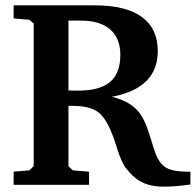

<svg xmlns="http://www.w3.org/2000/svg" viewBox="-20 -691 732 718"><path d="M31 0V-49L90 -54L106 -70V-603L90 -617L31 -622V-671H335Q451 -671 510.5 -627.5Q570 -584 570 -500Q570 -361 398 -329Q470 -312 503 -267Q517 -247 526.5 -223Q536 -199 545.5 -167Q555 -135 561 -119Q576 -78 602 -63.5Q628 -49 679 -49H692V-1Q636 7 592 7Q527 7 488 -24Q475 -34 465 -45.5Q455 -57 449 -64.5Q443 -72 436 -88Q429 -104 427 -109Q425 -114 418.5 -134Q412 -154 411 -157Q386 -235 355 -265Q324 -295 253 -295H236V-70L252 -54L313 -49V0ZM236 -353Q249 -352 272 -352Q353 -352 391.5 -384.5Q430 -417 430 -486Q430 -548 392 -581Q354 -614 282 -614H236Z"/></svg>

Font: Khartiya
Style: Bold
Weight: 700
Version: Version 1.0.2